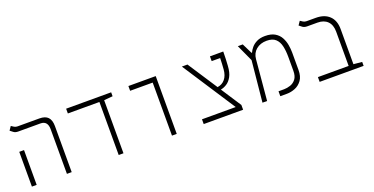

<svg xmlns="http://www.w3.org/2000/svg" viewBox="-24 -1220 3565 1829"><g transform="rotate(-20 1758.0 -306.0)"><path d="M428.7 0V-451.7Q428.7 -537.6 356 -537.6H131.3Q103 -537.6 86.2 -549.8Q69.3 -562 55.7 -573.2L82 -611.8Q93.3 -603.5 108.4 -594.7Q123.5 -585.9 141.6 -585.9H362.3Q421.9 -585.9 449.5 -556.4Q477.1 -526.9 477.1 -467.3V0ZM73.7 0V-352.5H122.1V0Z M953.6 0V-537.6H633.8V-585.9H1090.3V-545.9L1002 -538.1V0Z M1493.7 0V-537.6H1265.1V-585.9H1542V0Z M1815.4 0V-48.3H2157.2L1807.1 -585.9H1863.8L2060.1 -285.6Q2107.9 -292 2137.5 -327.9Q2167 -363.8 2171.9 -424.3Q2173.8 -451.2 2175.5 -480.2Q2177.2 -509.3 2177.7 -537.6H2091.8V-585.9H2226.6Q2226.6 -547.4 2224.9 -510.5Q2223.1 -473.6 2221.2 -442.9Q2217.3 -375.5 2195.1 -335.7Q2172.9 -295.9 2142.1 -276.9Q2111.3 -257.8 2081.5 -252.9L2214.8 -48.3V0Z M2411.1 0 2452.1 -416.5 2374.5 -585.9H2424.3L2475.6 -481.9H2480.5Q2490.7 -505.9 2511.5 -530.5Q2532.2 -555.2 2566.4 -572Q2600.6 -588.9 2649.9 -588.9Q2711.4 -588.9 2749.3 -566.2Q2787.1 -543.5 2806.6 -507.3Q2826.2 -471.2 2833.3 -429.9Q2840.3 -388.7 2840.3 -352.1V-175.8Q2840.3 -110.4 2812.3 -71.8Q2784.2 -33.2 2742.4 -16.6Q2700.7 0 2659.2 0H2591.8V-49.8H2648.9Q2679.2 -49.8 2712.4 -60.8Q2745.6 -71.8 2768.6 -101.1Q2791.5 -130.4 2791.5 -185.1V-327.1Q2791.5 -387.7 2780.5 -436Q2769.5 -484.4 2738.8 -512.7Q2708 -541 2648.9 -541Q2585.4 -541 2543 -506.1Q2500.5 -471.2 2495.1 -410.6L2458 0Z M3436.5 -40V0H2990.7V-48.3H3302.2V-395Q3302.2 -463.9 3265.9 -500.7Q3229.5 -537.6 3164.6 -537.6H3061Q3032.7 -537.6 3015.4 -549.8Q2998 -562 2985.4 -573.2L3011.7 -611.8Q3022.9 -603.5 3038.1 -594.7Q3053.2 -585.9 3071.3 -585.9H3164.6Q3252 -585.9 3301.3 -538.6Q3350.6 -491.2 3350.6 -404.8V-48.3Z"/></g></svg>

Font: Cascadia Mono NF ExtraLight
Style: Regular
Weight: 200
Monospace: yes
Designer: Aaron Bell
Foundry: Saja Typeworks
Version: Version 2404.023; ttfautohint (v1.8.4)